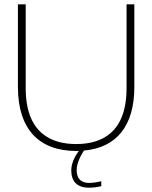

<svg xmlns="http://www.w3.org/2000/svg" viewBox="-20 -690 705 889"><path d="M63 -670V-287C63 -94 159 9 333 9H345C322 40 310 71 310 99C310 151 338 179 392 179C409 179 430 177 449 172V149C431 154 407 157 393 157C355 157 335 137 335 98C335 72 347 40 369 7C520 -6 602 -108 602 -287V-670H566V-282C566 -74 449 -23 333 -23C217 -23 99 -74 99 -282V-670Z"/></svg>

Font: LT Wave Text Thin
Style: Regular
Weight: 100
Designer: Daniel Lyons
Version: Version 2.5 (Glyphs App)